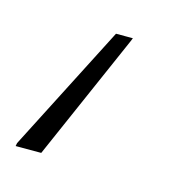

<svg xmlns="http://www.w3.org/2000/svg" viewBox="-143 -63 279 297"><g transform="rotate(15 -4.0 86.0)"><path d="M-95 190 -94 185 10 -18H37L35 -13L-54 190Z"/></g></svg>

Font: Saira Thin Thin
Style: Italic
Weight: 250
Italic angle: -12°
Version: Version 1.101